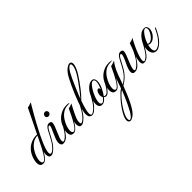

<svg xmlns="http://www.w3.org/2000/svg" viewBox="-68 -1338 2419 2419"><g transform="rotate(-45 1142.0 -128.5)"><path d="M74 5Q41 5 28.5 -14Q16 -33 16 -60Q16 -89 25.5 -121Q35 -153 45 -173Q80 -246 143.5 -281Q207 -316 274 -311Q297 -358 322.5 -409.5Q348 -461 370.5 -507.5Q393 -554 409.5 -587.5Q426 -621 431 -632Q448 -636 468 -641.5Q488 -647 504 -654Q494 -637 472.5 -601Q451 -565 423.5 -516.5Q396 -468 366 -413Q336 -358 308 -302V-300Q308 -296 303 -293Q278 -242 257.5 -195Q237 -148 224.5 -109.5Q212 -71 212 -46Q212 -18 231 -18Q242 -18 256 -27Q270 -36 283 -49Q315 -81 338.5 -121Q362 -161 383 -201Q383 -203 385 -203Q392 -203 392 -195Q392 -195 387 -186Q382 -177 381 -176Q363 -141 344 -109Q325 -77 298 -48Q283 -32 259.5 -14Q236 4 213 4Q190 4 181.5 -14Q173 -32 173 -54Q173 -68 175 -81Q177 -94 180 -104Q173 -86 155.5 -60Q138 -34 116.5 -14.5Q95 5 74 5ZM86 -10Q100 -10 117.5 -29Q135 -48 152.5 -75.5Q170 -103 184 -129.5Q198 -156 205 -170L268 -298Q219 -297 180.5 -271Q142 -245 115 -205.5Q88 -166 74 -125Q60 -84 60 -54Q60 -34 66.5 -22Q73 -10 86 -10Z M538 -370Q524 -370 514.5 -379.5Q505 -389 505 -402Q505 -419 516.5 -431Q528 -443 544 -443Q558 -443 568 -433Q578 -423 578 -408Q578 -392 566 -381Q554 -370 538 -370ZM428 5Q410 5 399.5 -8.5Q389 -22 389 -44Q389 -72 400.5 -104Q412 -136 427.5 -168.5Q443 -201 455 -230Q460 -244 464 -255Q468 -266 468 -273Q468 -283 459 -283Q447 -283 435 -268Q423 -253 413.5 -234.5Q404 -216 398 -205Q383 -176 365.5 -145Q348 -114 330 -88Q330 -87 328 -87Q326 -87 323 -90Q320 -93 321 -94Q340 -121 356.5 -151.5Q373 -182 387 -210Q397 -231 409.5 -253.5Q422 -276 439 -291.5Q456 -307 478 -307Q488 -307 501 -302Q516 -296 516 -276Q516 -266 512.5 -252.5Q509 -239 503 -222Q490 -188 474.5 -153.5Q459 -119 446 -84Q436 -57 436 -36Q436 -13 451 -13Q465 -13 494 -38Q523 -64 548 -103.5Q573 -143 608 -210Q609 -212 612 -212Q614 -212 616.5 -209.5Q619 -207 618 -205Q565 -102 523 -48.5Q481 5 428 5Z M614 5Q580 5 567.5 -14Q555 -33 555 -61Q555 -90 565 -122Q575 -154 584 -173Q616 -240 673.5 -275.5Q731 -311 792 -311Q800 -311 808.5 -311Q817 -311 825 -309Q845 -306 845 -304Q845 -302 830.5 -300Q816 -298 809 -298Q760 -298 721.5 -272Q683 -246 656 -206Q629 -166 614.5 -124.5Q600 -83 600 -53Q600 -34 606.5 -22Q613 -10 626 -10Q640 -10 658 -29Q676 -48 693 -75.5Q710 -103 724 -129.5Q738 -156 745 -170L788 -260Q805 -264 822.5 -269.5Q840 -275 856 -282Q839 -253 823.5 -221Q808 -189 792 -158Q780 -135 768.5 -104Q757 -73 757 -48V-44Q757 -36 759 -26.5Q761 -17 770 -17Q781 -17 798 -30.5Q815 -44 822 -51Q854 -83 877.5 -122Q901 -161 921 -201Q923 -203 924 -203Q932 -203 930 -195Q930 -195 925.5 -186Q921 -177 920 -176Q901 -141 882 -109Q863 -77 837 -48Q821 -32 798 -14Q775 4 752 4Q730 4 721 -13.5Q712 -31 712 -53Q712 -67 714.5 -80.5Q717 -94 720 -104Q713 -86 695.5 -60Q678 -34 656.5 -14.5Q635 5 614 5Z M936 9Q917 9 902 -6.5Q887 -22 887 -62Q887 -89 898 -132Q909 -175 927.5 -227Q946 -279 968.5 -333.5Q991 -388 1014.5 -437.5Q1038 -487 1058.5 -526Q1079 -565 1094 -585Q1120 -620 1147.5 -638.5Q1175 -657 1195 -657Q1228 -657 1228 -616Q1228 -594 1215 -559.5Q1202 -525 1172 -477Q1150 -442 1122.5 -403.5Q1095 -365 1067 -329Q1039 -293 1013.5 -264.5Q988 -236 970 -220Q970 -220 963 -200.5Q956 -181 946.5 -151.5Q937 -122 930 -91Q923 -60 923 -37Q923 -22 927.5 -12.5Q932 -3 942 -3Q957 -3 983 -23Q999 -35 1014 -51.5Q1029 -68 1040.5 -84Q1052 -100 1056 -107Q1065 -121 1077.5 -143Q1090 -165 1101 -184.5Q1112 -204 1114 -209Q1116 -211 1117 -211Q1119 -211 1122 -208.5Q1125 -206 1123 -204Q1099 -154 1078.5 -119Q1058 -84 1037 -59.5Q1016 -35 990 -13Q979 -3 964.5 3Q950 9 936 9ZM977 -242Q1001 -270 1034 -312.5Q1067 -355 1101 -402Q1135 -449 1160 -490Q1185 -531 1195.5 -562Q1206 -593 1206 -612Q1206 -639 1189 -639Q1178 -639 1159.5 -621.5Q1141 -604 1120 -566Q1105 -539 1087 -501Q1069 -463 1051 -421Q1033 -379 1017 -341.5Q1001 -304 990.5 -277Q980 -250 977 -242Z M1124 5Q1091 5 1078.5 -13.5Q1066 -32 1066 -59Q1066 -88 1076 -120.5Q1086 -153 1095 -173Q1122 -236 1163 -271.5Q1204 -307 1238 -307Q1267 -307 1277.5 -290Q1288 -273 1288 -248Q1288 -222 1279.5 -193.5Q1271 -165 1261 -145Q1249 -120 1236 -98Q1223 -76 1209 -58Q1218 -50 1231 -50Q1251 -50 1270.5 -69Q1290 -88 1307.5 -116Q1325 -144 1338.5 -170Q1352 -196 1359 -209Q1361 -212 1363 -212Q1365 -212 1367 -208.5Q1369 -205 1367 -201Q1351 -167 1327.5 -125Q1304 -83 1275 -56Q1263 -45 1252 -40Q1241 -35 1232 -35Q1215 -35 1202 -48Q1183 -23 1163 -9Q1143 5 1124 5ZM1136 -10Q1147 -10 1162 -23.5Q1177 -37 1193 -59Q1193 -59 1187.5 -69Q1182 -79 1182 -99Q1182 -107 1183 -116.5Q1184 -126 1188 -136Q1195 -156 1205 -165.5Q1215 -175 1225 -175Q1234 -175 1239.5 -166.5Q1245 -158 1242 -142Q1256 -173 1265 -202.5Q1274 -232 1274 -254Q1274 -271 1267.5 -281.5Q1261 -292 1245 -292Q1231 -292 1213 -274.5Q1195 -257 1176.5 -228.5Q1158 -200 1142.5 -167Q1127 -134 1117.5 -102.5Q1108 -71 1108 -48Q1108 -31 1114.5 -20.5Q1121 -10 1136 -10Z M1231 400Q1215 400 1205.5 389.5Q1196 379 1196 358Q1196 341 1203.5 318Q1211 295 1227 266Q1247 230 1274 192Q1301 154 1331 120Q1361 86 1387.5 61Q1414 36 1432 27Q1436 17 1443.5 -5Q1451 -27 1459.5 -51.5Q1468 -76 1474 -93Q1480 -110 1480 -110Q1466 -85 1448.5 -58.5Q1431 -32 1411 -13.5Q1391 5 1368 5Q1334 5 1321.5 -14.5Q1309 -34 1309 -61Q1309 -90 1319 -122Q1329 -154 1338 -173Q1370 -240 1427.5 -275.5Q1485 -311 1546 -311Q1554 -311 1562.5 -311Q1571 -311 1579 -309Q1599 -306 1599 -304Q1599 -302 1584.5 -300Q1570 -298 1563 -298Q1514 -298 1475.5 -272Q1437 -246 1410 -206Q1383 -166 1368.5 -124.5Q1354 -83 1354 -53Q1354 -34 1360.5 -22Q1367 -10 1380 -10Q1394 -10 1412 -29Q1430 -48 1447 -75.5Q1464 -103 1478 -129.5Q1492 -156 1499 -170L1542 -260Q1559 -264 1580 -270Q1601 -276 1617 -283Q1601 -265 1582 -233.5Q1563 -202 1549 -171Q1534 -136 1523.5 -107.5Q1513 -79 1503.5 -52Q1494 -25 1482 8Q1530 -22 1558.5 -51.5Q1587 -81 1608.5 -116Q1630 -151 1654 -196Q1656 -199 1659 -199Q1662 -199 1664 -196.5Q1666 -194 1664 -190Q1637 -140 1613.5 -103Q1590 -66 1558.5 -36Q1527 -6 1476 25Q1459 70 1436 126Q1413 182 1386.5 235.5Q1360 289 1331 329Q1306 364 1278.5 382Q1251 400 1231 400ZM1234 386Q1246 386 1264.5 368Q1283 350 1306 310Q1325 276 1344.5 235.5Q1364 195 1381 156Q1398 117 1410 88Q1422 59 1426 49Q1405 61 1380 86Q1355 111 1329 143Q1303 175 1280.5 210Q1258 245 1242 277Q1229 302 1223.5 323Q1218 344 1218 358Q1218 386 1234 386Z M1702 5Q1663 5 1663 -37Q1663 -72 1694 -139Q1703 -157 1714.5 -182Q1726 -207 1734.5 -230.5Q1743 -254 1743 -269Q1743 -283 1733 -283Q1721 -283 1709 -268Q1697 -253 1687.5 -234.5Q1678 -216 1672 -205Q1657 -176 1638 -142Q1619 -108 1600 -82H1599Q1597 -82 1593.5 -84.5Q1590 -87 1591 -88Q1610 -114 1628.5 -148Q1647 -182 1660 -210Q1671 -231 1683.5 -253.5Q1696 -276 1713 -291.5Q1730 -307 1752 -307Q1789 -307 1789 -278Q1789 -259 1777 -227Q1765 -195 1745 -146Q1727 -104 1718.5 -75.5Q1710 -47 1710 -31Q1710 -12 1723 -12Q1737 -12 1768 -38Q1795 -62 1820 -97.5Q1845 -133 1874 -194Q1882 -210 1890.5 -234.5Q1899 -259 1905.5 -278Q1912 -297 1912 -297Q1929 -301 1950 -307.5Q1971 -314 1987 -321Q1977 -311 1958.5 -276Q1940 -241 1920.5 -196.5Q1901 -152 1887 -110Q1870 -62 1870 -33Q1870 -9 1885 -9Q1892 -9 1902.5 -15Q1913 -21 1928 -34Q1941 -45 1952.5 -60Q1964 -75 1975 -91Q1990 -113 2006.5 -142Q2023 -171 2043 -210Q2045 -213 2046 -213Q2049 -213 2051.5 -210.5Q2054 -208 2053 -206Q1999 -100 1958 -47.5Q1917 5 1869 5Q1850 5 1841.5 -8Q1833 -21 1833 -43Q1833 -60 1837 -81Q1841 -102 1848 -124Q1811 -60 1777 -27.5Q1743 5 1702 5Z M2087 10Q2044 10 2026 -19.5Q2008 -49 2008 -87Q2008 -110 2013 -132Q2018 -154 2025 -173Q2036 -200 2056.5 -230.5Q2077 -261 2106 -283Q2135 -305 2169 -305Q2197 -305 2208 -289.5Q2219 -274 2219 -251Q2219 -247 2219 -243.5Q2219 -240 2218 -235Q2215 -208 2197 -179Q2179 -150 2152 -130.5Q2125 -111 2094 -111Q2076 -111 2062 -121Q2053 -87 2053 -59Q2053 -36 2061.5 -21Q2070 -6 2088 -6Q2109 -6 2138.5 -24.5Q2168 -43 2202.5 -88Q2237 -133 2273 -211Q2273 -212 2275 -212Q2278 -212 2281.5 -209.5Q2285 -207 2283 -205Q2234 -94 2179.5 -42Q2125 10 2087 10ZM2089 -127Q2111 -127 2132 -143.5Q2153 -160 2170 -185.5Q2187 -211 2197 -237Q2201 -248 2201 -262Q2201 -275 2196.5 -284.5Q2192 -294 2181 -294Q2163 -294 2142 -271.5Q2121 -249 2103 -218.5Q2085 -188 2076 -163Q2073 -156 2070.5 -148.5Q2068 -141 2066 -133Q2078 -127 2089 -127Z"/></g></svg>

Font: Mea Culpa
Style: Regular
Weight: 400
Designer: Robert E. Leuschke
Foundry: Robert E. Leuschke
Version: Version 1.010; ttfautohint (v1.8.3)